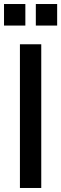

<svg xmlns="http://www.w3.org/2000/svg" viewBox="-30 -934 304 954"><path d="M-10 -807H96V-914H-10ZM148 -807H254V-914H148ZM69 0H175V-714H69Z"/></svg>

Font: Kathrein 67 Medium Condensed
Style: Regular
Weight: 500
Width: 3
Designer: Lazydogs Typefoundry, based on Open Sans by Ascender Corporation
Foundry: Lazydogs Typefoundry
Version: Version 1.003;PS 001.003;hotconv 1.0.88;makeotf.lib2.5.64775